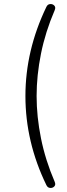

<svg xmlns="http://www.w3.org/2000/svg" viewBox="-20 -735 331 944"><path d="M208 175Q105 -37 105 -263Q105 -487 208 -701Q214 -714 226.5 -715Q239 -716 247 -707.5Q255 -699 249 -685Q203 -578 181.5 -471Q160 -364 160 -263Q160 -162 181.5 -55Q203 52 249 159Q255 173 247 181.5Q239 190 226.5 189Q214 188 208 175Z"/></svg>

Font: Nunito VF Beta Light
Style: Regular
Weight: 300
Designer: Vernon Adams
Foundry: newtypography
Version: Version 3.001